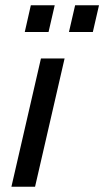

<svg xmlns="http://www.w3.org/2000/svg" viewBox="-20 -710 396 730"><path d="M23.4 0 135.7 -487.8H225.6L113.3 0ZM74.2 -588.4 97.2 -689.9H188L164.6 -588.4ZM242.2 -588.4 265.6 -689.9H356.4L333 -588.4Z"/></svg>

Font: Acari Sans Medium
Style: Italic
Weight: 500
Italic angle: -13°
Designer: Alfredo Marco Pradil and Stefan Peev
Foundry: Hanken Design Co.
Version: Version 1.045